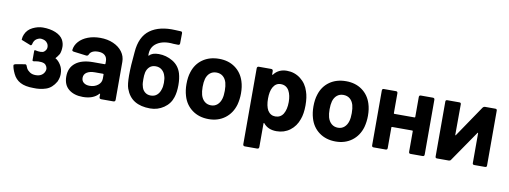

<svg xmlns="http://www.w3.org/2000/svg" viewBox="-68 -1089 4405 1662"><g transform="rotate(10 2134.5 -258.0)"><path d="M381 -281Q409 -266 430 -231Q450 -199 450 -153Q450 -120 434 -85Q400 -26 348 -8.5Q296 9 238 6Q165 6 122 -17Q79 -40 57.5 -85.5Q36 -131 34 -158Q34 -166 50 -170L132 -184Q143 -185 147 -173L156 -152Q166 -134 186.5 -120.5Q207 -107 237 -107Q267 -107 286 -118.5Q305 -130 314 -149Q323 -168 319.5 -184Q316 -200 304.5 -212Q293 -224 266.5 -227Q240 -230 210 -224Q208 -222 201 -222Q195 -222 189 -226Q189 -308 189 -312Q189 -315 194 -319Q256 -305 276 -322Q296 -339 297 -359Q298 -379 288.5 -394.5Q279 -410 264 -417Q249 -424 231 -425.5Q213 -427 190.5 -413Q168 -399 161 -363Q157 -354 150 -354L79 -382Q64 -386 66 -391Q67 -415 76 -435Q95 -480 140.5 -502Q186 -524 229 -524Q293 -524 341 -504Q389 -484 409 -448Q424 -418 424 -389Q424 -351 413 -324Q397 -298 381 -281Z M957 -351V-17Q957 0 940 0H833Q816 0 816 -17V-41Q816 -45 814 -45.5Q812 -46 809 -43Q763 8 672 8Q595 8 548 -30Q501 -68 501 -142Q501 -219 555 -261.5Q609 -304 709 -304H810Q816 -304 816 -310V-331Q816 -364 795.5 -382.5Q775 -401 736 -401Q706 -401 686.5 -391Q667 -381 660 -363Q654 -349 640 -350L529 -364Q521 -365 516.5 -368.5Q512 -372 513 -378Q518 -419 547.5 -452Q577 -485 625.5 -503.5Q674 -522 733 -522Q798 -522 849 -499.5Q900 -477 928.5 -438Q957 -399 957 -351ZM816 -179V-214Q816 -220 810 -220H739Q694 -220 668 -203Q642 -186 642 -155Q642 -128 661.5 -112.5Q681 -97 713 -97Q756 -97 786 -120Q816 -143 816 -179Z M1047 -452Q1057 -589 1139.5 -649Q1222 -709 1363 -701Q1379 -701 1409 -699Q1423 -699 1423 -683L1422 -594Q1422 -587 1417 -583Q1412 -579 1405 -580Q1391 -581 1366 -581Q1276 -591 1221 -554.5Q1166 -518 1169 -446Q1169 -443 1171 -442.5Q1173 -442 1175 -444Q1198 -472 1257 -472Q1322 -472 1379.5 -438Q1437 -404 1457 -338Q1470 -294 1470 -236Q1470 -173 1455 -128Q1436 -68 1382.5 -31.5Q1329 5 1263 5Q1181 5 1127 -27.5Q1073 -60 1047.5 -131Q1022 -202 1047 -452ZM1162 -234Q1162 -217 1163 -202Q1164 -187 1168 -175Q1174 -144 1195.5 -125Q1217 -106 1249 -106Q1282 -106 1303.5 -125Q1325 -144 1334 -175Q1343 -200 1343 -234Q1343 -274 1335 -294Q1327 -324 1304.5 -343.5Q1282 -363 1249 -363Q1215 -363 1194.5 -343.5Q1174 -324 1167 -294Q1164 -281 1163 -266.5Q1162 -252 1162 -234Z M1551 -156Q1537 -203 1537 -258Q1537 -319 1552 -364Q1575 -438 1634.5 -480Q1694 -522 1779 -522Q1861 -522 1919.5 -480Q1978 -438 2001 -365Q2016 -319 2016 -260Q2016 -208 2003 -159Q1980 -81 1920.5 -36.5Q1861 8 1778 8Q1693 8 1633 -36Q1573 -80 1551 -156ZM1866 -188Q1874 -215 1874 -258Q1874 -300 1866 -329Q1856 -363 1833 -382Q1810 -401 1776 -401Q1743 -401 1720 -382Q1697 -363 1687 -329Q1679 -300 1679 -258Q1679 -217 1687 -188Q1697 -153 1720.5 -133Q1744 -113 1778 -113Q1810 -113 1833 -133Q1856 -153 1866 -188Z M2584 -255Q2584 -181 2565 -131Q2543 -67 2492.5 -29Q2442 9 2374 9Q2300 9 2260 -40Q2258 -43 2255.5 -42Q2253 -41 2253 -37V169Q2253 186 2236 186H2129Q2112 186 2112 169V-497Q2112 -514 2129 -514H2236Q2253 -514 2253 -497V-470Q2253 -466 2255.5 -465.5Q2258 -465 2260 -468Q2301 -522 2374 -522Q2442 -522 2494.5 -481.5Q2547 -441 2567 -375Q2584 -327 2584 -255ZM2436 -258Q2436 -317 2415 -356Q2391 -399 2342 -399Q2298 -399 2274 -356Q2254 -319 2254 -257Q2254 -192 2275 -154Q2300 -115 2342 -115Q2388 -115 2412 -153Q2436 -193 2436 -258Z M2667 -156Q2653 -203 2653 -258Q2653 -319 2668 -364Q2691 -438 2750.5 -480Q2810 -522 2895 -522Q2977 -522 3035.5 -480Q3094 -438 3117 -365Q3132 -319 3132 -260Q3132 -208 3119 -159Q3096 -81 3036.5 -36.5Q2977 8 2894 8Q2809 8 2749 -36Q2689 -80 2667 -156ZM2982 -188Q2990 -215 2990 -258Q2990 -300 2982 -329Q2972 -363 2949 -382Q2926 -401 2892 -401Q2859 -401 2836 -382Q2813 -363 2803 -329Q2795 -300 2795 -258Q2795 -217 2803 -188Q2813 -153 2836.5 -133Q2860 -113 2894 -113Q2926 -113 2949 -133Q2972 -153 2982 -188Z M3552 -512H3658Q3674 -512 3674 -496V-15Q3674 1 3658 1H3552Q3537 1 3537 -15V-196Q3537 -201 3531 -201H3354Q3349 -201 3349 -196V-15Q3349 1 3334 1H3227Q3212 1 3212 -15V-496Q3212 -512 3227 -512H3334Q3349 -512 3349 -496V-322Q3349 -316 3354 -316H3531Q3537 -316 3537 -322V-496Q3537 -512 3552 -512Z M3785 -512H3891Q3906 -512 3906 -498L3905 -230Q3905 -226 3907.5 -225Q3910 -224 3911 -228L4097 -502Q4105 -512 4115 -512H4207Q4222 -512 4222 -498V-14Q4222 0 4207 0H4113Q4097 0 4097 -14V-276Q4097 -280 4095 -280.5Q4093 -281 4091 -278L3906 -9Q3900 0 3888 0H3785Q3770 0 3770 -14V-498Q3770 -512 3785 -512Z"/></g></svg>

Font: Barlow
Style: Bold
Weight: 700
Designer: Jeremy Tribby
Foundry: Jeremy Tribby
Version: Version 1.101 August 23, 2024